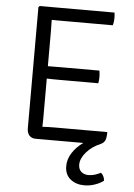

<svg xmlns="http://www.w3.org/2000/svg" viewBox="-60 -728 688 989"><g transform="rotate(5 284.0 -233.0)"><path d="M508 -66.5Q508 -34.5 501 -21.8Q494 -9 480 -3Q434.5 16 406.5 48.8Q378.5 81.5 378.5 112.5Q378.5 137 393.2 149.8Q408 162.5 430.5 162.5Q448.5 162.5 465 157Q481.5 151.5 494 145Q501.5 151 507 161.2Q512.5 171.5 513 184.5Q496 198 469 207.5Q442 217 413.5 217Q370.5 217 341.5 193.5Q312.5 170 312.5 126.5Q312.5 90 334 57Q355.5 24 390 0H142.5Q122.5 0 110.5 -13.2Q98.5 -26.5 98.5 -50.5V-677L104.5 -683H491.5Q493 -674 493.2 -666.2Q493.5 -658.5 493.5 -652Q493.5 -645.5 492.2 -635.8Q491 -626 488 -617H233Q221 -617 205 -617Q189 -617 172.5 -617.5Q172.5 -598 173 -586.5Q173.5 -575 173.5 -555.5V-378Q190 -378 205.5 -378.2Q221 -378.5 233 -378.5H440Q443 -361.5 443 -346Q443 -330 440 -313H233Q221 -313 205.5 -313.2Q190 -313.5 173.5 -314V-102.5Q173.5 -92.5 173 -83.8Q172.5 -75 172.5 -64.5Q186 -65.5 200.8 -66Q215.5 -66.5 234 -66.5Z"/></g></svg>

Font: Signika SC Light
Style: Regular
Weight: 300
Designer: Anna Giedryś
Foundry: Anna Giedryś
Version: Version 2.000; ttfautohint (v1.8.3) -l 8 -r 50 -G 200 -x 9 -